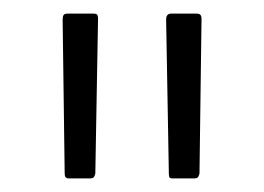

<svg xmlns="http://www.w3.org/2000/svg" viewBox="-20 -728 388 282"><path d="M80 -466Q78 -466 76.5 -467.5Q75 -469 75 -473L72 -699Q72 -704 73.5 -706Q75 -708 79 -708H117Q122 -708 123 -706Q124 -704 124 -701L120 -473Q119 -469 117.5 -467.5Q116 -466 113 -466ZM232 -466Q230 -466 229 -467.5Q228 -469 228 -473L224 -699Q224 -704 226 -706Q228 -708 231 -708H269Q273 -708 274.5 -706Q276 -704 276 -701L273 -473Q272 -469 270.5 -467.5Q269 -466 266 -466Z"/></svg>

Font: Glory Light
Style: Regular
Weight: 300
Version: Version 1.011